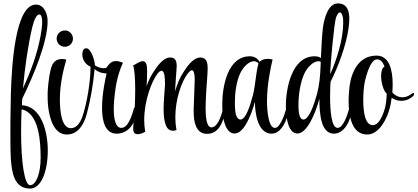

<svg xmlns="http://www.w3.org/2000/svg" viewBox="-20 -781 2455 1129"><path d="M156 328C224 328 261 223 261 103C261 -4 224 -157 109 -162C109 -175 110 -188 111 -201C178 -338 260 -534 260 -657C260 -697 241 -754 191 -754C71 -754 49 -407 44 -231C41 -88 41 -44 41 -4C41 75 42 135 44 158C50 230 61 327 156 328ZM115 -261C126 -381 143 -505 169 -618C180 -664 195 -696 211 -696H212C223 -695 228 -677 228 -651C228 -629 224 -601 219 -572C199 -463 161 -361 115 -261ZM157 308C124 308 104 174 104 -8C104 -50 105 -93 107 -138C211 -116 219 54 219 149C219 235 193 308 157 308Z M361 -506C388 -506 409 -527 409 -554C409 -580 388 -602 361 -602C335 -602 313 -580 313 -554C313 -527 335 -506 361 -506ZM373 10C453 10 485 -76 498 -145C499 -152 500 -157 500 -161C500 -170 496 -173 493 -173C490 -173 485 -168 483 -159C472 -115 460 -68 434 -43C425 -34 410 -27 397 -27C344 -27 332 -120 332 -196C332 -296 357 -384 370 -431C361 -433 352 -434 344 -434C313 -434 296 -417 288 -401C276 -378 263 -307 260 -231C260 -204 260 -177 264 -147C273 -78 300 10 373 10Z M666 5C724 5 780 -42 780 -135V-140C780 -148 778 -151 775 -151C772 -151 768 -147 767 -142C759 -113 736 -29 694 -29C659 -29 649 -81 649 -140C649 -202 661 -272 664 -289C673 -335 687 -378 703 -412C686 -419 673 -422 662 -422C628 -422 616 -395 606 -384C603 -381 597 -380 589 -380C575 -380 554 -385 538 -397C538 -424 515 -497 488 -497H486C471 -497 464 -480 464 -461C464 -435 479 -403 512 -389V-378C512 -309 494 -179 462 -87C460 -83 460 -79 460 -76C460 -70 463 -67 467 -67C471 -67 477 -71 480 -80C505 -152 528 -278 536 -375C550 -362 570 -351 607 -349C601 -325 580 -232 580 -147C580 -67 599 5 666 5Z M790 8C803 8 819 2 834 -6C830 -29 828 -52 828 -75C828 -188 871 -301 905 -346C915 -360 923 -365 930 -365C948 -365 950 -319 950 -294V-279C947 -232 942 -183 942 -137C942 -105 945 -74 954 -48C964 -19 982 -12 997 -12C1007 -12 1015 -15 1018 -17C1013 -42 1011 -67 1011 -92C1011 -200 1049 -302 1082 -346C1094 -361 1102 -368 1108 -368C1122 -368 1125 -338 1125 -313C1125 -301 1124 -291 1124 -285C1123 -240 1121 -200 1119 -142V-124C1119 -70 1129 6 1197 6C1253 6 1279 -37 1295 -86C1300 -101 1304 -116 1304 -126V-128C1304 -136 1302 -140 1298 -140C1294 -140 1290 -134 1288 -128C1281 -101 1260 -32 1223 -32C1194 -32 1189 -96 1189 -142C1189 -162 1190 -179 1190 -185C1192 -250 1198 -314 1199 -333C1200 -349 1201 -364 1201 -379C1201 -415 1194 -443 1157 -443C1130 -443 1099 -417 1071 -375C1051 -346 1033 -317 1019 -274L1009 -244L1015 -333C1016 -353 1019 -374 1019 -393C1019 -421 1012 -443 980 -443C953 -443 922 -417 894 -375C874 -346 856 -317 842 -274C844 -298 845 -335 845 -359C845 -394 842 -421 819 -421C816 -421 814 -421 811 -420C792 -416 776 -400 763 -397C772 -367 775 -312 775 -254C775 -175 770 -90 765 -56C764 -45 763 -36 763 -28C763 -2 771 8 790 8Z M1577 5C1637 5 1672 -82 1676 -135V-139C1676 -148 1674 -151 1671 -151C1668 -151 1664 -147 1663 -142C1655 -113 1645 -86 1635 -67C1620 -38 1608 -29 1597 -29H1596C1558 -29 1550 -134 1550 -184V-188C1550 -278 1571 -385 1583 -431C1572 -434 1562 -435 1554 -435C1531 -435 1515 -427 1506 -417C1496 -438 1474 -450 1449 -450C1319 -450 1287 -274 1287 -168V-158C1287 -72 1310 4 1359 4H1360C1411 4 1454 -92 1479 -182C1479 -118 1495 5 1577 5ZM1394 -78C1380 -78 1366 -94 1363 -134C1362 -147 1361 -162 1361 -177C1361 -234 1370 -302 1392 -349C1409 -386 1443 -421 1473 -421C1483 -421 1492 -417 1500 -408C1483 -347 1483 -282 1467 -221C1451 -159 1425 -78 1394 -78Z M1944 5C2007 5 2046 -79 2046 -134V-139C2046 -147 2044 -150 2041 -150C2038 -150 2034 -147 2033 -142C2026 -117 2001 -29 1965 -29C1928 -29 1921 -134 1921 -214C1921 -257 1923 -292 1924 -301C1966 -381 2018 -520 2030 -619C2032 -634 2034 -652 2034 -670C2034 -715 2022 -761 1967 -761C1908 -761 1886 -669 1879 -619C1874 -581 1870 -511 1867 -440C1857 -447 1844 -450 1830 -450C1696 -450 1661 -262 1661 -158C1661 -72 1680 4 1729 4C1783 4 1832 -104 1858 -200C1858 -98 1871 5 1944 5ZM1922 -345V-351C1922 -398 1945 -647 1956 -678C1964 -700 1972 -708 1978 -708C1988 -708 1995 -691 1997 -673C1998 -664 1998 -654 1998 -644C1998 -549 1959 -427 1922 -345ZM1764 -78C1750 -78 1739 -94 1736 -134C1735 -143 1735 -154 1735 -164C1735 -224 1746 -298 1770 -349C1788 -387 1823 -421 1852 -421C1857 -421 1862 -420 1866 -418L1865 -390C1863 -335 1858 -281 1844 -228C1827 -166 1797 -78 1764 -78Z M2139 10C2208 10 2254 -79 2271 -142C2275 -158 2280 -180 2283 -206C2300 -194 2320 -188 2340 -188C2364 -188 2389 -197 2410 -217C2413 -219 2415 -225 2415 -229C2415 -232 2414 -234 2411 -234C2408 -234 2405 -233 2400 -229C2382 -215 2364 -209 2347 -209C2324 -209 2303 -219 2287 -237C2288 -253 2289 -269 2289 -285C2289 -370 2269 -454 2194 -454C2086 -454 2045 -353 2035 -270C2033 -249 2030 -219 2030 -186C2030 -98 2049 10 2139 10ZM2172 -45C2126 -45 2116 -125 2116 -193C2116 -229 2119 -261 2121 -276C2124 -302 2152 -432 2197 -432C2221 -432 2233 -410 2241 -390C2227 -383 2221 -360 2221 -334C2221 -295 2235 -246 2254 -230C2253 -197 2250 -174 2246 -155C2237 -118 2213 -45 2172 -45Z"/></svg>

Font: Style Script
Style: Regular
Weight: 400
Designer: Robert E. Leuschke
Foundry: Robert E. Leuschke
Version: Version 1.010